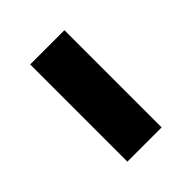

<svg xmlns="http://www.w3.org/2000/svg" viewBox="-14 -427 317 317"><g transform="rotate(45 144.0 -269.0)"><path d="M31 -229H258V-309H31Z"/></g></svg>

Font: Noto Sans Arabic UI Cn
Style: Regular
Weight: 400
Width: 3
Designer: Monotype Design Team, Nadine Chahine and Nizar Qandah
Foundry: Monotype Imaging Inc.
Version: Version 2.010